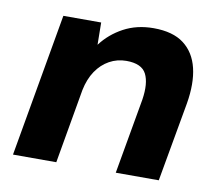

<svg xmlns="http://www.w3.org/2000/svg" viewBox="-63 -582 752 655"><g transform="rotate(10 313.5 -254.0)"><path d="M21 0 108 -496H239L240 -419Q270 -459 315.5 -483.5Q361 -508 419 -508Q486 -508 524 -479Q562 -450 574.5 -398Q587 -346 575 -275L526 0H377L423 -261Q432 -319 416 -350.5Q400 -382 347 -382Q315 -382 288 -367Q261 -352 242.5 -324.5Q224 -297 216 -258L171 0Z"/></g></svg>

Font: DM Sans 24pt Black
Style: Italic
Weight: 900
Italic angle: -10°
Designer: Colophon Foundry, Jonny Pinhorn
Foundry: Colophon Foundry
Version: Version 4.004;gftools[0.9.30]